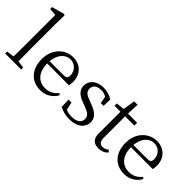

<svg xmlns="http://www.w3.org/2000/svg" viewBox="10 -1509 2225 2225"><g transform="rotate(45 1123.0 -396.5)"><path d="M203 -45C202 -104 201 -169 201 -228V-644L204 -798L189 -807L34 -765V-734L125 -726V-228C125 -169 124 -104 123 -45L30 -32V0H293V-32Z M457 -301C469 -428 542 -488 615 -488C692 -488 745 -425 745 -355C745 -323 735 -301 691 -301ZM813 -262C818 -277 820 -298 820 -324C820 -449 736 -528 620 -528C488 -528 375 -421 375 -254C375 -83 476 14 616 14C709 14 778 -32 819 -104L798 -120C759 -73 712 -42 641 -42C535 -42 457 -115 456 -263Z M1111 -305C1037 -333 1009 -354 1009 -405C1009 -454 1046 -488 1119 -488C1148 -488 1176 -481 1203 -466L1221 -377H1265L1269 -485C1221 -513 1177 -528 1119 -528C1001 -528 936 -460 936 -382C936 -308 988 -266 1068 -237L1118 -218C1191 -191 1222 -166 1222 -117C1222 -63 1180 -26 1091 -26C1054 -26 1024 -33 997 -45L975 -142H927L931 -25C984 0 1031 14 1091 14C1227 14 1296 -58 1296 -137C1296 -204 1256 -252 1150 -291Z M1669 -61C1641 -41 1619 -32 1593 -32C1552 -32 1528 -57 1528 -116V-468H1679V-514H1529L1535 -665H1480L1456 -517L1354 -505V-468H1452V-199C1452 -160 1451 -137 1451 -112C1451 -27 1493 14 1569 14C1620 14 1661 -4 1689 -36Z M1830 -301C1842 -428 1915 -488 1988 -488C2065 -488 2118 -425 2118 -355C2118 -323 2108 -301 2064 -301ZM2186 -262C2191 -277 2193 -298 2193 -324C2193 -449 2109 -528 1993 -528C1861 -528 1748 -421 1748 -254C1748 -83 1849 14 1989 14C2082 14 2151 -32 2192 -104L2171 -120C2132 -73 2085 -42 2014 -42C1908 -42 1830 -115 1829 -263Z"/></g></svg>

Font: Source Han Serif AKR9
Style: Regular
Weight: 400
Designer: Ryoko NISHIZUKA 西塚涼子 (kana & ideographs); Frank Grießhammer (Latin, Greek & Cyrillic); Sandoll Communications 산돌커뮤니케이션, 
Foundry: Adobe Systems Incorporated
Version: Version 1.005;hotconv 1.0.107;makeotfexe 2.5.65593